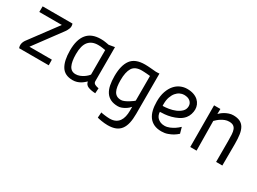

<svg xmlns="http://www.w3.org/2000/svg" viewBox="-39 -1139 2680 2000"><g transform="rotate(30 1300.5 -138.5)"><path d="M58 -500H417Q427 -470 418 -444.5Q409 -419 391 -394L149 -67H419L420 0H64Q43 -53 88 -109L328 -432H57Z M923 -97Q924 -75 945 -65Q966 -55 989 -52L985 10Q934 8 898.5 -6Q863 -20 857 -58Q847 -49 833 -37Q819 -25 801 -14.5Q783 -4 760.5 3Q738 10 711 10Q616 10 575 -56Q534 -122 534 -246Q534 -376 589 -442.5Q644 -509 755 -509Q789 -509 814.5 -504Q840 -499 854 -497L923 -509ZM707 -59Q732 -59 755.5 -68Q779 -77 798 -89.5Q817 -102 831 -115.5Q845 -129 850 -137V-431Q836 -433 813.5 -437Q791 -441 761 -441Q686 -441 646.5 -394Q607 -347 607 -244Q607 -153 630.5 -106Q654 -59 707 -59Z M1252 -63Q1269 -63 1292 -73Q1315 -83 1336 -96Q1357 -109 1372.5 -120.5Q1388 -132 1389 -135V-431Q1386 -431 1374.5 -432.5Q1363 -434 1348 -435Q1333 -436 1316.5 -437Q1300 -438 1288 -438Q1207 -438 1176 -388Q1145 -338 1145 -241Q1145 -199 1150 -166Q1155 -133 1167 -110Q1179 -87 1199.5 -75Q1220 -63 1252 -63ZM1140 151Q1144 153 1156 155Q1168 157 1183.5 159Q1199 161 1215.5 162.5Q1232 164 1246 164Q1286 164 1313.5 150.5Q1341 137 1357.5 113.5Q1374 90 1381.5 57.5Q1389 25 1389 -13V-60Q1383 -52 1369.5 -40Q1356 -28 1338 -17Q1320 -6 1299 2Q1278 10 1256 10Q1204 10 1168 -7.5Q1132 -25 1110 -58Q1088 -91 1078.5 -138.5Q1069 -186 1069 -246Q1069 -375 1118.5 -442Q1168 -509 1286 -509Q1301 -509 1319 -508Q1337 -507 1355 -505.5Q1373 -504 1390 -502.5Q1407 -501 1419 -500Q1434 -500 1445.5 -500.5Q1457 -501 1462 -502V-18Q1462 46 1451.5 93Q1441 140 1417.5 171.5Q1394 203 1356 218.5Q1318 234 1262 234Q1243 234 1223 232Q1203 230 1185 227Q1167 224 1153.5 221Q1140 218 1135 216Z M1777 -57Q1808 -57 1837.5 -69.5Q1867 -82 1890 -97Q1917 -115 1941 -138L1961 -66Q1938 -45 1910 -28Q1886 -14 1852.5 -2Q1819 10 1779 10Q1726 10 1689 -7.5Q1652 -25 1628.5 -57Q1605 -89 1594 -134.5Q1583 -180 1583 -237Q1583 -307 1601 -358Q1619 -409 1648 -442.5Q1677 -476 1715 -492.5Q1753 -509 1793 -509Q1839 -509 1872.5 -497Q1906 -485 1928 -464.5Q1950 -444 1961 -418Q1972 -392 1972 -364Q1972 -336 1962.5 -306Q1953 -276 1934 -253Q1908 -222 1870.5 -203.5Q1833 -185 1794.5 -175Q1756 -165 1721 -162Q1686 -159 1665 -159Q1665 -140 1672 -121.5Q1679 -103 1693 -89Q1707 -75 1728 -66Q1749 -57 1777 -57ZM1659 -227Q1689 -227 1730 -233.5Q1771 -240 1808 -255.5Q1845 -271 1870.5 -296.5Q1896 -322 1896 -360Q1896 -394 1870 -416.5Q1844 -439 1796 -439Q1772 -439 1747 -427Q1722 -415 1702.5 -391.5Q1683 -368 1670.5 -332.5Q1658 -297 1658 -249Q1658 -244 1658 -238Q1658 -232 1659 -227Z M2122 0 2120 -500H2196L2195 -439Q2201 -446 2216 -458.5Q2231 -471 2251 -482.5Q2271 -494 2296 -502.5Q2321 -511 2347 -511Q2395 -511 2426.5 -496Q2458 -481 2476.5 -450Q2495 -419 2502 -372Q2509 -325 2509 -261L2508 0H2433V-250Q2433 -295 2431 -329.5Q2429 -364 2420 -386.5Q2411 -409 2392.5 -420.5Q2374 -432 2342 -432Q2316 -432 2293 -423Q2270 -414 2250.5 -401.5Q2231 -389 2216.5 -376Q2202 -363 2194 -355L2198 0Z"/></g></svg>

Font: Panefresco 400wt
Style: Regular
Weight: 400
Foundry: Campivisivi & Chank Co
Version: Version 1.002